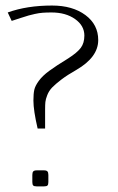

<svg xmlns="http://www.w3.org/2000/svg" viewBox="-20 -662 423 690"><path d="M153.8 -33.2V-7.8Q153.8 1.5 150.6 4.6Q147.5 7.8 138.2 7.8H111.8Q102.5 7.8 99.4 4.6Q96.2 1.5 96.2 -7.8V-33.2Q96.2 -42.5 99.6 -46.1Q103 -49.8 111.8 -49.8H138.2Q147 -49.8 150.4 -46.1Q153.8 -42.5 153.8 -33.2ZM142.1 -200.2H115.2Q100.1 -265.1 100.1 -300.8Q100.1 -325.2 103.3 -339.4Q106.4 -353.5 119.4 -371.3Q132.3 -389.2 156.7 -407.2Q181.2 -425.3 225.1 -452.1Q257.3 -472.7 270.3 -490Q283.2 -507.3 283.2 -534.2Q283.2 -569.8 249.8 -593.5Q216.3 -617.2 165 -617.2Q147 -617.2 133.5 -616.2Q120.1 -615.2 105 -611.8Q89.8 -608.4 83 -606.4Q76.2 -604.5 54.2 -597.4Q32.2 -590.3 22 -586.9L7.8 -617.2Q76.7 -642.1 167 -642.1Q240.7 -642.1 286.9 -607.9Q333 -573.7 333 -518.1Q333 -456.5 254.9 -411.1Q222.2 -392.6 200.4 -376Q178.7 -359.4 167.2 -347.4Q155.8 -335.4 149.9 -320.3Q144 -305.2 143.1 -295.4Q142.1 -285.6 142.1 -268.1Z"/></svg>

Font: Resagokr
Style: Light
Weight: 300
Designer: gluk
Foundry: gluk
Version: Version 0.95